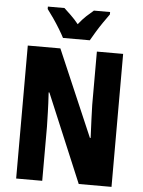

<svg xmlns="http://www.w3.org/2000/svg" viewBox="-61 -1072 764 1027"><g transform="rotate(5 321.0 -558.5)"><path d="M577 -93H401L202 -567H198Q202 -503 203 -460.5Q204 -418 205 -384V-93H65V-807H240L439 -344H443Q440 -407 438.5 -446Q437 -485 436 -521V-807H577ZM249 -864Q240 -882 223 -910Q206 -938 187 -965.5Q168 -993 154 -1011V-1024H243Q258 -1010 279.5 -989.5Q301 -969 321 -944Q342 -971 362.5 -990Q383 -1009 401 -1024H488V-1011Q474 -992 455.5 -965Q437 -938 420.5 -911Q404 -884 393 -864Z"/></g></svg>

Font: Noto Sans Kannada UI ExtraCondensed ExtraBold
Style: Regular
Weight: 800
Width: 2
Designer: Jelle Bosma - Monotype Design Team
Foundry: Monotype Imaging Inc.
Version: Version 2.005; ttfautohint (v1.8.4.7-5d5b)